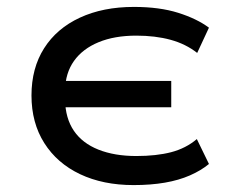

<svg xmlns="http://www.w3.org/2000/svg" viewBox="-20 -526 663 555"><path d="M366 9Q278 9 211.5 -22.5Q145 -54 108 -112.5Q71 -171 71 -250Q71 -329 107.5 -386.5Q144 -444 211 -475Q278 -506 367 -506Q441 -506 495 -489Q549 -472 584 -446L550 -373Q517 -399 473 -411Q429 -423 374 -423Q311 -423 265 -404Q219 -385 194 -350Q169 -315 168 -265L155 -292H475V-216H155L168 -238Q169 -184 193.5 -148Q218 -112 264.5 -93.5Q311 -75 374 -75Q432 -75 474.5 -86Q517 -97 549 -124L584 -52Q561 -33 529 -19Q497 -5 456.5 2Q416 9 366 9Z"/></svg>

Font: Nunito Sans 7pt SemiExpanded Medium
Style: Regular
Weight: 500
Width: 6
Designer: Vernon Adams
Foundry: Vernon Adams
Version: Version 3.101;gftools[0.9.27]